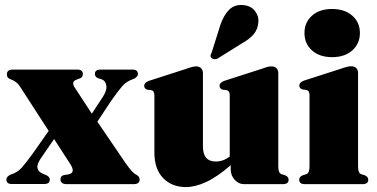

<svg xmlns="http://www.w3.org/2000/svg" viewBox="-20 -749 1532 781"><path d="M284 -393 353.5 -286.5 399 -356Q416.5 -383.5 412.2 -403Q408 -422.5 390.5 -427.5L379.5 -430.5Q366 -436 366 -448Q366 -466 389 -466H518.5Q541 -466 541 -448Q541 -436.5 524.5 -428.5Q495.5 -419 478 -399.2Q460.5 -379.5 433 -340L376 -254L490.5 -86Q519.5 -44 535 -38Q548 -31 548 -19Q548 0 524 0H251Q226 0 226 -20Q226 -33 239 -36.5L260 -40Q289 -47 265 -83L200 -183.5L146.5 -105.5Q129 -80 132.5 -65Q136 -50 154 -42.5L168 -36.5Q182.5 -30 182.5 -19Q182.5 -0.5 160 -0.5H28Q6 -0.5 6 -19Q6 -30.5 22.5 -38.5Q50.5 -47 67.5 -66Q84.5 -85 111.5 -122L178 -216.5L63.5 -393.5Q54.5 -408 44.5 -415.2Q34.5 -422.5 25.5 -425.5Q8 -430.5 8 -446.5Q8 -466 32.5 -466H294.5Q317 -466 317 -447.5Q317 -436 307 -431L290 -424.5Q269 -416 284 -393Z M608 -128.5V-361.5Q608 -379.5 595 -382.5L580 -384Q566.5 -387.5 566.5 -400.5Q566.5 -412.5 585.5 -420L733 -467.5Q764 -479 777 -479Q791 -479 798.2 -471.2Q805.5 -463.5 805.5 -451.5V-153.5Q805.5 -92 857.5 -92Q888 -92 914.5 -112V-361.5Q914.5 -379.5 901.5 -382.5L886.5 -384Q873 -387.5 873 -400.5Q873 -412.5 892 -420L1039.5 -467.5Q1056 -473.5 1065.5 -476.2Q1075 -479 1084.5 -479Q1098 -479 1105 -471.2Q1112 -463.5 1112 -451.5V-71Q1112 -45 1125 -40.5L1139.5 -36Q1154 -30 1154 -18Q1154 0 1131.5 0H972Q950.5 0 934.5 -17.8Q918.5 -35.5 918.5 -60V-77Q863 -29 818.2 -8.5Q773.5 12 736.5 12Q679 12 643.5 -24.8Q608 -61.5 608 -128.5ZM877 -649.5Q891 -688.5 912.5 -709.8Q934 -731 967.5 -728.5Q1001 -726 1017.2 -704.2Q1033.5 -682.5 1031 -659.5Q1029 -629.5 1011.2 -609Q993.5 -588.5 963 -572L865.5 -511Q849 -504.5 840.5 -513Q835.5 -518 836.5 -523.5Q837.5 -529 841 -535Z M1331 -516.5Q1279.5 -516.5 1249 -544Q1218.5 -571.5 1218.5 -615Q1218.5 -658 1249 -685.2Q1279.5 -712.5 1331 -712.5Q1382 -712.5 1413 -685.2Q1444 -658 1444 -615Q1444 -571.5 1413 -544Q1382 -516.5 1331 -516.5ZM1436.5 -452.5V-71Q1436.5 -45 1449 -40.5L1464 -36Q1478 -30 1478 -18Q1478 0 1455.5 0H1219.5Q1197 0 1197 -18Q1197 -30 1211.5 -36L1226 -40.5Q1239 -45 1239 -71V-362.5Q1239 -380.5 1226 -383L1211 -385Q1197.5 -388.5 1197.5 -401.5Q1197.5 -413.5 1216 -421L1364 -468.5Q1394.5 -479.5 1407.5 -479.5Q1422 -479.5 1429.2 -472Q1436.5 -464.5 1436.5 -452.5Z"/></svg>

Font: Fraunces 72pt S000 Black
Style: Regular
Weight: 900
Version: Version 1.000; ttfautohint (v1.8.3)